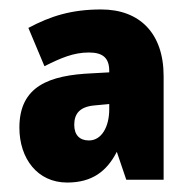

<svg xmlns="http://www.w3.org/2000/svg" viewBox="-20 -742 403 406"><path d="M194 -722C131 -722 87 -708 40 -683L74 -602C108 -619 135 -631 168 -631C198 -631 211 -619 211 -592V-589L175 -587C84 -583 21 -560 21 -472C21 -407 59 -356 122 -356C175 -356 206 -380 227 -421L247 -362H326V-581C326 -672 275 -722 194 -722ZM179 -519 211 -522V-511C211 -474 195 -445 168 -445C148 -445 137 -457 137 -478C137 -501 148 -516 179 -519Z"/></svg>

Font: Noto Sans Devanagari Condensed Black
Style: Regular
Weight: 900
Width: 3
Designer: Jelle Bosma - Monotype Design Team
Foundry: Monotype Imaging Inc.
Version: Version 2.004